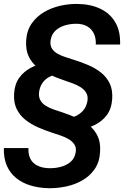

<svg xmlns="http://www.w3.org/2000/svg" viewBox="-33 -741 660 988"><path d="M286.6 -63 292 -129.4Q320.8 -130.4 347.7 -140.1Q374.5 -149.9 393.1 -170.2Q411.6 -190.4 417 -221.7Q420.9 -246.6 410.2 -264.2Q399.4 -281.7 379.9 -293.5Q360.4 -305.2 338.1 -313.2Q315.9 -321.3 296.9 -327.6Q258.3 -340.8 222.2 -356.9Q186 -373 157.5 -396.2Q128.9 -419.4 113.8 -452.6Q98.6 -485.8 101.6 -533.2Q105 -584 129.9 -619.9Q154.8 -655.8 193.4 -678.5Q231.9 -701.2 277.3 -711.4Q322.8 -721.7 367.2 -720.7Q433.1 -719.7 483.2 -696Q533.2 -672.4 560.3 -626.2Q587.4 -580.1 585 -511.7H460Q461.4 -543.9 450.4 -567.6Q439.5 -591.3 417 -604.7Q394.5 -618.2 361.3 -618.7Q333 -619.1 304.2 -611.3Q275.4 -603.5 254.2 -585Q232.9 -566.4 227.5 -534.7Q223.6 -508.8 233.9 -491.9Q244.1 -475.1 263.2 -464.6Q282.2 -454.1 304.4 -447Q326.7 -439.9 345.7 -433.6Q384.3 -421.9 420.9 -406.2Q457.5 -390.6 486.6 -367.7Q515.6 -344.7 531.5 -311.8Q547.4 -278.8 544.4 -231.9Q541 -181.2 516.6 -148.7Q492.2 -116.2 454.1 -97.7Q416 -79.1 372.1 -71.3Q328.1 -63.5 286.6 -63ZM289.6 -428.7 284.2 -360.8Q255.4 -359.9 230.7 -349.9Q206.1 -339.8 189.7 -320.1Q173.3 -300.3 168.5 -270Q164.6 -243.7 174.3 -225.8Q184.1 -208 202.4 -196.8Q220.7 -185.5 242.9 -177.7Q265.1 -169.9 285.6 -163.6Q324.7 -150.4 361.3 -134.5Q397.9 -118.7 426.3 -95.7Q454.6 -72.8 470 -39.3Q485.4 -5.9 481.9 41.5Q479 93.3 454.3 128.9Q429.7 164.6 391.8 186.5Q354 208.5 308.6 218.3Q263.2 228 218.3 227.5Q168.9 226.6 126.2 214.1Q83.5 201.7 51.8 176.5Q20 151.4 2.7 112.8Q-14.6 74.2 -13.2 21H113.3Q112.3 47.9 119.6 67.4Q127 86.9 141.6 99.4Q156.2 111.8 177.2 118.2Q198.2 124.5 223.6 124.5Q251.5 125 280.3 117.4Q309.1 109.9 330.3 91.8Q351.6 73.7 356.4 43Q360.8 18.6 349.6 2Q338.4 -14.6 318.6 -25.9Q298.8 -37.1 276.6 -44.4Q254.4 -51.8 236.8 -57.6Q199.2 -69.8 162.8 -85.7Q126.5 -101.6 97.7 -124.5Q68.8 -147.5 52.7 -180.4Q36.6 -213.4 39.6 -259.8Q42.5 -308.6 66.2 -341.1Q89.8 -373.5 126.5 -392.6Q163.1 -411.6 205.8 -419.7Q248.5 -427.7 289.6 -428.7Z"/></svg>

Font: Roboto SemiBold
Style: Italic
Weight: 600
Designer: Christian Robertson
Foundry: Google
Version: Version 3.009; 2024